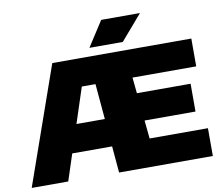

<svg xmlns="http://www.w3.org/2000/svg" viewBox="-97 -1070 1384 1190"><g transform="rotate(-10 595.5 -475.5)"><path d="M8 0 268 -740H1143V-565H742L752 -465H1090V-290H769.5L781 -175H1148V0H558L543.5 -167H292.5L238 0ZM423 -565 350 -342H528.5L509 -565ZM511 -793 613 -951H857L721 -793Z"/></g></svg>

Font: Encode Sans Expanded Black
Style: Regular
Weight: 900
Width: 7
Designer: Multiple Designers
Foundry: Impallari Type
Version: Version 3.000; ttfautohint (v1.8.3) -l 8 -r 50 -G 200 -x 14 